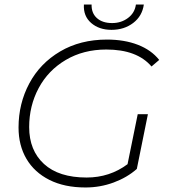

<svg xmlns="http://www.w3.org/2000/svg" viewBox="-20 -824 751 849"><path d="M684 -559 650 -530Q586 -605 450 -605Q349 -605 271 -559Q193 -513 151 -434.5Q109 -356 109 -262Q109 -159 174.5 -99Q240 -39 363 -39Q465 -39 544 -98L589 -319H634L585 -77Q542 -39 482.5 -17Q423 5 358 5Q265 5 198.5 -28.5Q132 -62 97 -121.5Q62 -181 62 -260Q62 -366 109.5 -455Q157 -544 246 -596.5Q335 -649 453 -649Q530 -649 589.5 -626Q649 -603 684 -559ZM351 -804H385Q384 -766 408.5 -744Q433 -722 476 -722Q516 -722 546 -744.5Q576 -767 581 -804H616Q609 -753 569 -722.5Q529 -692 473 -692Q418 -692 383 -722.5Q348 -753 351 -804Z"/></svg>

Font: Montserrat Ace
Style: Light Italic
Weight: 300
Italic angle: -11.3°
Designer: Julieta Ulanovsky
Foundry: Julieta Ulanovsky
Version: Version 1